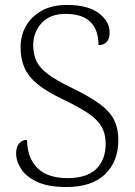

<svg xmlns="http://www.w3.org/2000/svg" viewBox="-20 -744 543 774"><path d="M247 10Q175 10 130.5 -10.5Q86 -31 65.5 -62.5Q45 -94 45 -126Q45 -150 56.5 -165Q68 -180 89 -180Q90 -107 131 -66.5Q172 -26 252 -26Q330 -26 368 -63Q406 -100 406 -164Q406 -205 389 -234Q372 -263 334.5 -288Q297 -313 235 -343Q171 -373 133 -403.5Q95 -434 79 -470Q63 -506 63 -553Q63 -602 85.5 -640.5Q108 -679 149.5 -701.5Q191 -724 250 -724Q334 -724 378 -691Q422 -658 422 -613Q422 -588 410 -575Q398 -562 377 -562Q377 -624 344 -656Q311 -688 245 -688Q181 -688 147.5 -651Q114 -614 114 -562Q114 -525 127 -497.5Q140 -470 173.5 -445Q207 -420 269 -390Q337 -357 378.5 -327.5Q420 -298 438.5 -263Q457 -228 457 -179Q457 -93 403.5 -41.5Q350 10 247 10Z"/></svg>

Font: Noto Serif Armenian SemiCondensed Light
Style: Regular
Weight: 300
Width: 4
Designer: Monotype Design Team
Foundry: Monotype Imaging Inc.
Version: Version 2.008; ttfautohint (v1.8.4.7-5d5b)